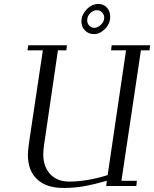

<svg xmlns="http://www.w3.org/2000/svg" viewBox="-20 -928 769 958"><path d="M117.2 -676.8 121.1 -702.1H314L311 -676.8H269L201.2 -213.9Q195.8 -178.2 195.8 -158.2Q195.8 -97.2 230.2 -59.6Q264.6 -22 325.2 -22Q413.1 -22 517.1 -54.2L608.9 -676.8H534.2L537.1 -702.1H729L726.1 -676.8H683.1L585.9 -25.9H663.1L660.2 0H509.8L513.2 -25.9Q446.8 -7.3 399.2 1.2Q351.6 9.8 295.9 9.8Q210.9 9.8 165 -33.7Q119.1 -77.1 119.1 -155.8Q119.1 -176.3 126 -224.1L193.8 -676.8ZM386.2 -820.8Q386.2 -853 411.9 -880.6Q437.5 -908.2 471.2 -908.2Q496.6 -908.2 513.2 -890.4Q529.8 -872.6 529.8 -845.2Q529.8 -810.1 504.2 -783.9Q478.5 -757.8 449.2 -757.8Q421.9 -757.8 404.1 -775.9Q386.2 -793.9 386.2 -820.8ZM415 -826.2Q415 -811 425.5 -800Q436 -789.1 450.2 -789.1Q467.3 -789.1 483.6 -804.7Q500 -820.3 500 -839.8Q500 -855 489.5 -866Q479 -877 463.9 -877Q445.3 -877 430.2 -862.1Q415 -847.2 415 -826.2Z"/></svg>

Font: Dehuti
Style: Italic
Weight: 400
Version: Version 1.2